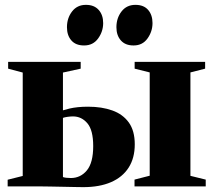

<svg xmlns="http://www.w3.org/2000/svg" viewBox="-20 -767 878 790"><path d="M533.5 0V-28L596 -44V-469L534 -484.5V-512.5H824V-484.5L763.5 -469V-43.5L826.5 -28V0ZM11.5 0V-27.5L73.5 -43V-468.5L13.5 -484.5V-512.5H312V-484.5L239 -468.5V-313Q251.5 -317 266.5 -320.5Q281.5 -324 300.5 -326Q319.5 -328 342.5 -328Q399 -328 442.2 -312.5Q485.5 -297 510 -263Q534.5 -229 534.5 -173Q534.5 -116.5 509.2 -77.2Q484 -38 436.8 -17.5Q389.5 3 322.5 3Q312 3 289 2.5Q266 2 238.8 1.5Q211.5 1 187 0.5Q162.5 0 148.5 0ZM271.5 -34.5Q311.5 -34.5 337.5 -66Q363.5 -97.5 363.5 -166Q363.5 -231.5 339.5 -259.8Q315.5 -288 280.5 -288Q269.5 -288 257.5 -286.2Q245.5 -284.5 239 -282V-38.5Q244 -36.5 253.2 -35.5Q262.5 -34.5 271.5 -34.5ZM325.5 -580Q291.5 -580 273.5 -600.8Q255.5 -621.5 255.5 -655Q255.5 -692.5 276.5 -719.8Q297.5 -747 333 -747H334Q367.5 -747 386 -726.2Q404.5 -705.5 404.5 -672Q404.5 -637.5 383.8 -608.8Q363 -580 326.5 -580ZM529 -580Q495.5 -580 477.2 -600.8Q459 -621.5 459 -655Q459 -692.5 480 -719.8Q501 -747 537 -747H537.5Q571.5 -747 589.5 -726.2Q607.5 -705.5 607.5 -672Q607.5 -637.5 587 -608.8Q566.5 -580 530 -580Z"/></svg>

Font: Merriweather 120pt Black
Style: Regular
Weight: 900
Designer: Eben Sorkin
Foundry: Eben Sorkin
Version: Version 2.100